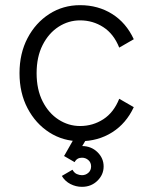

<svg xmlns="http://www.w3.org/2000/svg" viewBox="-20 -536 591 740"><path d="M121.1 -253.9Q121.1 -190.9 144.3 -145.3Q167.5 -99.6 205.8 -75Q244.1 -50.3 288.6 -50.3Q337.9 -50.3 378.2 -76.4Q418.5 -102.5 439.5 -155.3L495.6 -123Q466.3 -60.1 412.1 -25.9Q357.9 8.3 288.6 8.3Q223.1 8.3 170.2 -25.6Q117.2 -59.6 86.2 -118.7Q55.2 -177.7 55.2 -253.9Q55.2 -330.1 86.2 -389.2Q117.2 -448.2 170.2 -482.2Q223.1 -516.1 288.6 -516.1Q357.9 -516.1 412.1 -482.2Q466.3 -448.2 495.6 -384.8L439.5 -352.5Q418.5 -405.3 378.2 -431.4Q337.9 -457.5 288.6 -457.5Q244.1 -457.5 205.8 -432.9Q167.5 -408.2 144.3 -362.5Q121.1 -316.9 121.1 -253.9ZM218.3 142.1 259.3 118.2Q266.1 130.4 276.1 134.8Q286.1 139.2 295.9 139.2Q310.1 139.2 320.6 129.9Q331.1 120.6 331.1 105.5Q331.1 90.3 320.6 81.1Q310.1 71.8 295.9 71.8Q276.4 71.8 267.6 88.9L227.1 65.4H226.6Q228 63 229.5 61L264.2 0H313L296.9 26.9Q332 27.3 355.7 50.5Q379.4 73.7 379.4 105.5Q379.4 137.2 355.5 160.6Q331.5 184.1 295.9 184.1Q272.5 184.1 251.5 173.3Q230.5 162.6 218.3 142.1Z"/></svg>

Font: Giphurs Light
Style: Regular
Weight: 300
Version: Version 0.920; ttfautohint (v1.8.4.7-5d5b)